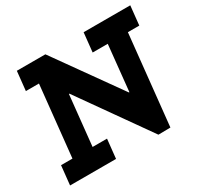

<svg xmlns="http://www.w3.org/2000/svg" viewBox="-140 -820 1025 991"><g transform="rotate(-30 372.5 -324.5)"><path d="M23 -114H91L135 -536H57L69 -650H239L514 -264H517L545 -536H455L467 -650H745L733 -536H665L609 0L537 1L245 -412H242L211 -114H297L285 0H11Z"/></g></svg>

Font: Zilla Slab
Style: Bold Italic
Weight: 700
Italic angle: -6°
Designer: Typotheque.com
Foundry: Typotheque type foundry
Version: Version 1.1; 2017; ttfautohint (v1.6)